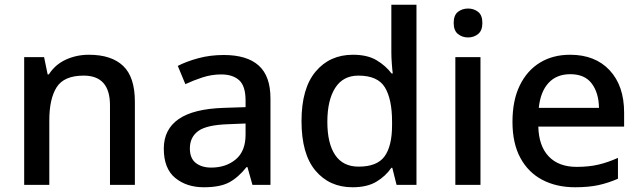

<svg xmlns="http://www.w3.org/2000/svg" viewBox="-20 -780 2703 810"><path d="M355 -549Q450 -549 499.5 -502Q549 -455 549 -351V0H444V-336Q444 -461 333 -461Q250 -461 219 -412Q188 -363 188 -272V0H82V-539H166L181 -466H186Q213 -508 258 -528.5Q303 -549 355 -549Z M924 -548Q1022 -548 1071.5 -503.5Q1121 -459 1121 -365V0H1045L1024 -75H1020Q985 -31 946.5 -10.5Q908 10 840 10Q767 10 719 -29.5Q671 -69 671 -153Q671 -234 733.5 -277.5Q796 -321 925 -325L1016 -328V-356Q1016 -417 989 -441.5Q962 -466 913 -466Q873 -466 834.5 -453.5Q796 -441 762 -425L730 -502Q767 -521 817 -534.5Q867 -548 924 -548ZM943 -256Q851 -253 816 -227Q781 -201 781 -154Q781 -112 806 -92.5Q831 -73 871 -73Q933 -73 974.5 -107.5Q1016 -142 1016 -212V-259Z M1467 10Q1370 10 1311 -60Q1252 -130 1252 -269Q1252 -407 1311.5 -478Q1371 -549 1469 -549Q1530 -549 1568.5 -526Q1607 -503 1632 -470H1637Q1635 -484 1633 -511.5Q1631 -539 1631 -558V-760H1737V0H1653L1635 -72H1631Q1607 -37 1568 -13.5Q1529 10 1467 10ZM1493 -77Q1571 -77 1602.5 -120.5Q1634 -164 1634 -252V-267Q1634 -361 1604 -411Q1574 -461 1492 -461Q1427 -461 1394 -409Q1361 -357 1361 -266Q1361 -175 1394 -126Q1427 -77 1493 -77Z M1955 -744Q1979 -744 1997 -730Q2015 -716 2015 -683Q2015 -651 1997 -636.5Q1979 -622 1955 -622Q1930 -622 1912 -636.5Q1894 -651 1894 -683Q1894 -716 1912 -730Q1930 -744 1955 -744ZM2007 -539V0H1901V-539Z M2385 -549Q2491 -549 2552 -483.5Q2613 -418 2613 -305V-246H2251Q2253 -164 2295 -120Q2337 -76 2413 -76Q2464 -76 2504.5 -85.5Q2545 -95 2587 -114V-26Q2546 -8 2504.5 1Q2463 10 2406 10Q2328 10 2268.5 -21Q2209 -52 2175.5 -113.5Q2142 -175 2142 -266Q2142 -356 2172.5 -419Q2203 -482 2257.5 -515.5Q2312 -549 2385 -549ZM2386 -467Q2328 -467 2294 -430Q2260 -393 2253 -325H2507Q2506 -388 2476.5 -427.5Q2447 -467 2386 -467Z"/></svg>

Font: Noto Sans Meetei Mayek Medium
Style: Regular
Weight: 500
Designer: Monotype Design Team and Neelakash Kshetrimayum
Foundry: Monotype Imaging Inc.
Version: Version 2.002; ttfautohint (v1.8.4.7-5d5b)